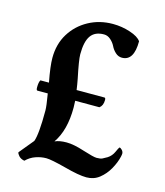

<svg xmlns="http://www.w3.org/2000/svg" viewBox="-99 -703 676 786"><g transform="rotate(15 239.5 -309.5)"><path d="M77.1 7.8Q61.5 4.9 53.2 -4.4Q44.9 -13.7 44.9 -19.5L95.7 -81.1Q107.4 -112.3 107.4 -212.9Q107.4 -231.4 98.6 -283.2H54.7Q49.8 -283.2 49.8 -295.9Q49.8 -318.4 55.7 -327.1H91.8Q79.1 -393.6 79.1 -428.7Q79.1 -487.3 106.4 -531.7Q133.8 -576.2 180.2 -601.6Q226.6 -627 283.2 -627Q321.3 -627 356.9 -615.2Q392.6 -603.5 404.3 -585.9Q404.3 -502.9 353.5 -502.9Q337.9 -502.9 325.7 -514.2Q313.5 -525.4 306.6 -540Q299.8 -553.7 287.1 -564.9Q274.4 -576.2 258.8 -576.2Q220.7 -576.2 203.1 -551.3Q185.5 -526.4 185.5 -472.7Q185.5 -460 189.5 -435.5Q193.4 -411.1 201.2 -374Q206.1 -348.6 209 -327.1H327.1Q332 -327.1 332 -317.4Q332 -293.9 317.4 -283.2H214.8Q215.8 -267.6 215.8 -253.9Q215.8 -158.2 175.8 -100.6Q195.3 -109.4 225.6 -109.4Q255.9 -109.4 300.8 -94.7Q346.7 -80.1 359.4 -80.1Q376 -80.1 383.8 -84Q391.6 -87.9 403.3 -94.7Q419.9 -105.5 428.2 -124Q436.5 -142.6 439.5 -145.5Q444.3 -145.5 450.7 -138.7Q457 -131.8 457 -124Q457 -122.1 456.5 -118.7Q456.1 -115.2 455.1 -111.3Q449.2 -85 433.6 -57.1Q418 -29.3 394.5 -10.7Q371.1 7.8 339.8 7.8Q307.6 7.8 246.1 -8.8Q182.6 -25.4 162.1 -25.4Q139.6 -25.4 117.2 -17.6Q94.7 -9.8 77.1 7.8Z"/></g></svg>

Font: Crimson Text Bold
Style: Bold
Weight: 700
Designer: Sebastian Kosch
Foundry: Sebastian Kosch
Version: Version 1.10 July 1, 2025